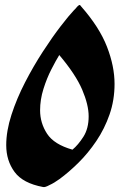

<svg xmlns="http://www.w3.org/2000/svg" viewBox="-20 -736 515 771"><path d="M219 -17Q197 -1 179 7Q161 17 153 15Q72 0 38.5 -45.5Q5 -91 5 -153Q5 -210 26 -275Q47 -340 80.5 -405Q114 -470 152 -528.5Q190 -587 223.5 -630.5Q257 -674 277 -695Q281 -699 283 -701Q298 -720 302 -715Q304 -712 306 -710Q306 -710 306 -710Q379 -627 409.5 -548.5Q440 -470 440 -399Q440 -334 420 -276.5Q400 -219 367 -170Q334 -121 295 -82.5Q256 -44 219 -17ZM141 -293Q141 -242 169 -199Q197 -156 271 -135Q294 -154 315 -187Q336 -220 336 -269Q336 -315 310 -376Q284 -437 218 -515Q205 -494 186.5 -458Q168 -422 154.5 -379Q141 -336 141 -293Z"/></svg>

Font: Ga Maamli
Style: Regular
Weight: 400
Designer: Afotey Clement Nii Odai, Ama Asantewa Diaka, David Abbey-Thompson
Foundry: Sorkin Type Co.
Version: Version 1.000; ttfautohint (v1.8.4.7-5d5b)